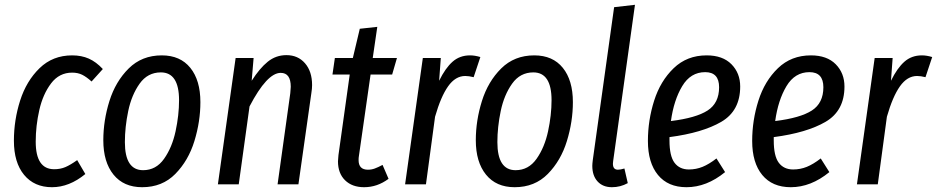

<svg xmlns="http://www.w3.org/2000/svg" viewBox="-20 -769 3909 801"><path d="M409 -481 362 -429Q341 -448 323 -457Q305 -466 281 -466Q227 -466 193 -421Q159 -376 144 -310Q129 -244 129 -178Q129 -63 206 -63Q232 -63 253 -72Q274 -81 302 -101L336 -43Q269 12 197 12Q123 12 80.5 -39.5Q38 -91 38 -182Q38 -268 64 -349.5Q90 -431 145 -484.5Q200 -538 281 -538Q320 -538 350.5 -524.5Q381 -511 409 -481Z M411 -184Q411 -266 436.5 -347.5Q462 -429 517 -483.5Q572 -538 655 -538Q732 -538 774 -486Q816 -434 816 -343Q816 -262 791 -180.5Q766 -99 711.5 -43.5Q657 12 573 12Q496 12 453.5 -40.5Q411 -93 411 -184ZM727 -351Q727 -467 651 -467Q596 -467 562.5 -420Q529 -373 515 -306Q501 -239 501 -176Q501 -59 577 -59Q631 -59 664.5 -106.5Q698 -154 712.5 -221.5Q727 -289 727 -351Z M1282 -414Q1282 -399 1279 -381L1225 0H1138L1191 -380Q1193 -400 1193 -407Q1193 -465 1151 -465Q1094 -465 1021 -325L976 0H889L963 -527H1038L1030 -432Q1063 -484 1097 -511.5Q1131 -539 1175 -539Q1223 -539 1252.5 -505Q1282 -471 1282 -414Z M1477 -116Q1476 -111 1476 -101Q1476 -61 1515 -61Q1530 -61 1543.5 -66Q1557 -71 1576 -81L1601 -23Q1554 12 1499 12Q1449 12 1419.5 -17Q1390 -46 1390 -96Q1390 -104 1392 -122L1439 -458H1367L1377 -527H1452L1481 -649L1554 -657L1535 -527H1636L1616 -458H1526Z M1984 -531 1956 -447Q1936 -452 1921 -452Q1880 -452 1849.5 -409Q1819 -366 1795 -282L1757 0H1670L1744 -527H1819L1812 -432Q1838 -485 1868 -511.5Q1898 -538 1941 -538Q1961 -538 1984 -531Z M1965 -184Q1965 -266 1990.5 -347.5Q2016 -429 2071 -483.5Q2126 -538 2209 -538Q2286 -538 2328 -486Q2370 -434 2370 -343Q2370 -262 2345 -180.5Q2320 -99 2265.5 -43.5Q2211 12 2127 12Q2050 12 2007.5 -40.5Q1965 -93 1965 -184ZM2281 -351Q2281 -467 2205 -467Q2150 -467 2116.5 -420Q2083 -373 2069 -306Q2055 -239 2055 -176Q2055 -59 2131 -59Q2185 -59 2218.5 -106.5Q2252 -154 2266.5 -221.5Q2281 -289 2281 -351Z M2538 -97 2537 -86Q2537 -61 2558 -61Q2568 -61 2585 -66L2599 -5Q2568 12 2533 12Q2495 12 2473 -12Q2451 -36 2451 -77Q2451 -85 2453 -101L2542 -739L2629 -749Z M2773 -197V-183Q2773 -118 2794 -90Q2815 -62 2854 -62Q2884 -62 2911 -73Q2938 -84 2969 -108L3005 -51Q2928 12 2844 12Q2767 12 2725 -39Q2683 -90 2683 -181Q2683 -267 2709 -349Q2735 -431 2790.5 -484.5Q2846 -538 2928 -538Q2995 -538 3031.5 -501Q3068 -464 3068 -408Q3068 -307 2989.5 -261Q2911 -215 2773 -197ZM2779 -264Q2884 -277 2932 -308Q2980 -339 2980 -405Q2980 -468 2922 -468Q2861 -468 2826 -409.5Q2791 -351 2779 -264Z M3208 -197V-183Q3208 -118 3229 -90Q3250 -62 3289 -62Q3319 -62 3346 -73Q3373 -84 3404 -108L3440 -51Q3363 12 3279 12Q3202 12 3160 -39Q3118 -90 3118 -181Q3118 -267 3144 -349Q3170 -431 3225.5 -484.5Q3281 -538 3363 -538Q3430 -538 3466.5 -501Q3503 -464 3503 -408Q3503 -307 3424.5 -261Q3346 -215 3208 -197ZM3214 -264Q3319 -277 3367 -308Q3415 -339 3415 -405Q3415 -468 3357 -468Q3296 -468 3261 -409.5Q3226 -351 3214 -264Z M3869 -531 3841 -447Q3821 -452 3806 -452Q3765 -452 3734.5 -409Q3704 -366 3680 -282L3642 0H3555L3629 -527H3704L3697 -432Q3723 -485 3753 -511.5Q3783 -538 3826 -538Q3846 -538 3869 -531Z"/></svg>

Font: Fira Sans Extra Condensed
Style: Italic
Weight: 400
Width: 3
Italic angle: -8°
Designer: Carrois Corporate & Edenspiekermann AG
Foundry: Carrois Corporate GbR & Edenspiekermann AG
Version: Version 4.203